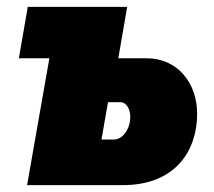

<svg xmlns="http://www.w3.org/2000/svg" viewBox="-20 -540 623 560"><path d="M59 0H338C492 0 555 -101 555 -208C555 -299 497 -370 408 -370H325L351 -520H61L35 -370H124ZM276 -133 295 -242H331C348 -242 360 -223 360 -199C360 -164 338 -133 312 -133Z"/></svg>

Font: Fixel Text 20240404 Black
Style: Italic
Weight: 900
Width: 4
Italic angle: -10°
Designer: AlfaBravo + MacPaw
Foundry: Kyrylo Tkachov, Marchela Mozhyna, Serhii Makarenko, Maria Weinstein, Zakhar Kryvoshyya
Version: Version 1.211;Glyphs 3.2 (3225)